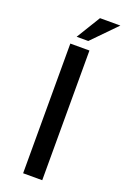

<svg xmlns="http://www.w3.org/2000/svg" viewBox="-171 -958 659 1010"><g transform="rotate(20 158.5 -452.5)"><path d="M102 -726H209V0H102ZM317 -905 186 -771H121L203 -905Z"/></g></svg>

Font: Josefin Sans Medium
Style: Regular
Weight: 500
Designer: Santiago Orozco
Foundry: Typemade
Version: Version 2.001